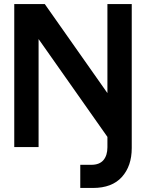

<svg xmlns="http://www.w3.org/2000/svg" viewBox="-20 -720 715 940"><path d="M373 200.2V86.9H426.8Q467.3 86.9 486.6 63.7Q505.9 40.5 505.9 1V-49.8L168.9 -528.8V0H49.8V-700.2H199.2L505.9 -264.2V-700.2H625V4.9Q625 92.8 576.7 146.5Q528.3 200.2 435.1 200.2Z"/></svg>

Font: Cakra Normal
Style: Regular
Weight: 400
Designer: Lucia Kollert, Vojtech Kollert
Foundry: OoM Type
Version: Version 1.000;Glyphs 3.1.1 (3148)